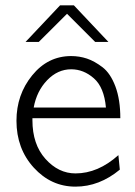

<svg xmlns="http://www.w3.org/2000/svg" viewBox="-20 -695 507 723"><path d="M42 -240.2Q42 -338.4 101.1 -411.1Q160.2 -483.9 248 -483.9Q278.8 -483.9 307.4 -474.4Q335.9 -464.8 366 -441.9Q396 -418.9 414.6 -369.4Q433.1 -319.8 433.1 -250H102.1V-242.2Q102.1 -151.4 151.1 -96.7Q200.2 -42 264.2 -42Q349.1 -42 425.8 -110.8L431.2 -56.2Q354 7.8 264.2 7.8Q172.4 7.8 107.2 -63.7Q42 -135.3 42 -240.2ZM76.2 -537.1 206.1 -674.8H258.3L388.2 -537.1H338.4L232.4 -643.1L126 -537.1ZM106.9 -290H378.9Q372.1 -366.2 333.5 -400.1Q294.9 -434.1 248 -434.1Q197.3 -434.1 157.7 -393.1Q118.2 -352.1 106.9 -290Z"/></svg>

Font: CMU Bright
Style: Roman
Weight: 500
Version: Version 0.7.0